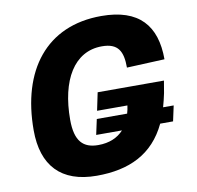

<svg xmlns="http://www.w3.org/2000/svg" viewBox="-82 -810 932 910"><g transform="rotate(-10 384.0 -355.0)"><path d="M312 16C468 16 585 -38 650 -175H712L728 -249H677C683 -269 688 -291 693 -314L703 -373H384L366 -287H512C510 -274 508 -261 504 -249H358L342 -175H466C438 -144 397 -126 344 -126C272 -126 233 -163 233 -267C233 -457 307 -584 441 -584C520 -584 541 -542 541 -464L723 -472C723 -634 645 -726 463 -726C198 -726 54 -536 54 -248C54 -78 140 16 312 16Z"/></g></svg>

Font: Geist ExtraBold
Style: Italic
Weight: 800
Italic angle: -12°
Designer: Basement.studio, Andrés Briganti, Mateo Zaragoza
Foundry: Basement.studio, Vercel, Andrés Briganti, Guido Ferreyra, Mateo Zaragoza
Version: Version 1.500